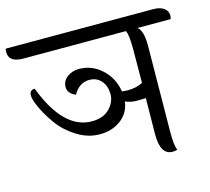

<svg xmlns="http://www.w3.org/2000/svg" viewBox="-144 -764 964 882"><g transform="rotate(-15 338.0 -323.0)"><path d="M518 -337 519 -498Q519 -568 508 -586H21Q-48 -586 -48 -635Q-48 -645 -46 -651H655Q687 -651 705.5 -638Q724 -625 724 -603Q724 -595 721 -586H563Q589 -568 589 -497L585 -85Q585 -15 596 1Q585 5 573 5Q515 5 515 -92Q515 -145 517 -265Q502 -264 474 -264Q446 -264 420 -275Q413 -221 371 -190Q329 -159 271.5 -159Q214 -159 162 -192Q110 -225 78.5 -269Q47 -313 28.5 -353Q10 -393 10 -412Q10 -439 35 -439Q116 -226 251 -226Q305 -226 335 -256.5Q365 -287 365 -325Q365 -363 344 -388Q323 -413 287 -413Q239 -413 211 -363Q174 -379 174 -408.5Q174 -438 198 -456Q222 -474 254 -474Q316 -474 362.5 -431Q409 -388 419 -323Q437 -321 445 -321Q486 -321 518 -337Z"/></g></svg>

Font: Laila
Style: Regular
Weight: 400
Version: Version 1.301;PS 1.0;hotconv 1.0.78;makeotf.lib2.5.61930; tt